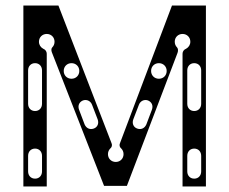

<svg xmlns="http://www.w3.org/2000/svg" viewBox="-20 -670 824 690"><path d="M618 -480C621 -488 620 -496 616 -500C611 -505 608 -512 608 -520C608 -536 620 -548 636 -548C652 -548 664 -536 664 -520C664 -509 658 -500 649 -495C641 -492 636 -485 636 -477V0H720V-650H598L411 -155C408 -148 410 -141 416 -136C421 -131 424 -124 424 -116C424 -100 412 -88 396 -88C380 -88 368 -100 368 -116C368 -124 371 -131 376 -136C382 -141 384 -148 381 -155L190 -650H64V0H148V-477C148 -485 143 -492 135 -495C126 -500 120 -509 120 -520C120 -536 132 -548 148 -548C164 -548 176 -536 176 -520C176 -512 173 -505 168 -500C164 -496 164 -489 166 -483L354 -2H436ZM106 -271C91 -271 81 -282 81 -297V-417C81 -432 91 -443 106 -443C121 -443 131 -432 131 -417V-297C131 -282 121 -271 106 -271ZM678 -271C663 -271 653 -282 653 -297V-417C653 -432 663 -443 678 -443C693 -443 703 -432 703 -417V-297C703 -282 693 -271 678 -271ZM317 -208C303 -203 290 -209 284 -223L264 -276C259 -290 264 -303 278 -309C292 -314 306 -307 311 -293L331 -241C336 -227 331 -213 317 -208ZM473 -208C459 -213 454 -227 459 -241L479 -293C484 -307 498 -314 512 -309C526 -303 531 -290 526 -276L506 -223C500 -209 487 -203 473 -208ZM551 -387C535 -387 523 -399 523 -415C523 -431 535 -443 551 -443C567 -443 579 -431 579 -415C579 -399 567 -387 551 -387ZM237 -387C221 -387 209 -399 209 -415C209 -431 221 -443 237 -443C253 -443 265 -431 265 -415C265 -399 253 -387 237 -387ZM678 -28C663 -28 653 -39 653 -54V-110C653 -125 663 -136 678 -136C693 -136 703 -125 703 -110V-54C703 -39 693 -28 678 -28ZM106 -28C91 -28 81 -39 81 -54V-110C81 -125 91 -136 106 -136C121 -136 131 -125 131 -110V-54C131 -39 121 -28 106 -28Z"/></svg>

Font: Apfel Grotezk Brukt
Style: Regular
Weight: 300
Designer: Luigi Gorlero
Foundry: © 2023, Luigi Gorlero & Collletttivo
Version: Version 2.000;Glyphs 3.2 (3217)